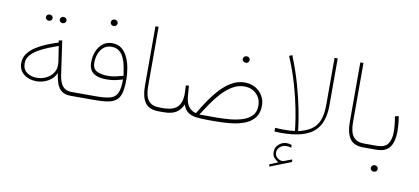

<svg xmlns="http://www.w3.org/2000/svg" viewBox="-79 -927 3241 1484"><g transform="rotate(10 1541.0 -185.0)"><path d="M297.9 -566.4Q297.9 -576.2 305.4 -583.5Q313 -590.8 324.2 -590.8Q335.4 -590.8 343 -583.7Q350.6 -576.7 350.6 -566.4Q350.6 -556.2 343 -549.1Q335.4 -542 324.2 -542Q313 -542 305.4 -549.3Q297.9 -556.6 297.9 -566.4ZM189 -566.4Q189 -576.2 196.5 -583.5Q204.1 -590.8 215.3 -590.8Q226.6 -590.8 234.1 -583.7Q241.7 -576.7 241.7 -566.4Q241.7 -556.2 234.1 -549.1Q226.6 -542 215.3 -542Q204.1 -542 196.5 -549.3Q189 -556.6 189 -566.4ZM483.9 0Q438.5 0 412.6 -19.5Q386.7 -39.1 374 -74.2Q361.3 -109.4 355 -156.2Q336.9 -113.3 294.2 -89.1Q251.5 -64.9 203.1 -64.9Q142.6 -64.9 102.8 -96.7Q63 -128.4 63 -185.1Q63 -226.6 87.2 -258.8Q111.3 -291 150.1 -315.7Q189 -340.3 233.9 -358.4Q278.8 -376.5 320.8 -389.6L318.4 -405.8L344.7 -410.6L383.3 -141.6Q391.6 -86.4 415.5 -58.3Q439.5 -30.3 483.9 -30.3H513.7V0ZM345.7 -216.3Q345.7 -224.6 345 -232.7Q344.2 -240.7 343.3 -249.5L325.2 -363.8Q291 -351.6 250.5 -335.4Q210 -319.3 173.3 -298.3Q136.7 -277.3 113 -249.8Q89.4 -222.2 89.4 -186.5Q89.4 -139.2 121.6 -115.5Q153.8 -91.8 200.2 -91.8Q238.8 -91.8 272 -107.7Q305.2 -123.5 325.4 -151.6Q345.7 -179.7 345.7 -216.3Z M689.5 -614.3Q689.5 -624.5 697 -632.1Q704.6 -639.6 716.8 -639.6Q728.5 -639.6 736.1 -632.3Q743.7 -625 743.7 -614.3Q743.7 -603.5 736.1 -596.2Q728.5 -588.9 716.8 -588.9Q704.6 -588.9 697 -596.4Q689.5 -604 689.5 -614.3ZM679.7 -30.3Q748.5 -30.3 787.8 -41.3Q827.1 -52.2 843.5 -87.4Q859.9 -122.6 859.9 -194.8Q830.1 -185.5 800.8 -179.2Q771.5 -172.9 732.4 -172.9Q665.5 -172.9 629.9 -199Q594.2 -225.1 594.2 -284.2Q594.2 -330.1 610.1 -369.1Q626 -408.2 656.2 -432.4Q686.5 -456.5 730 -456.5Q775.9 -456.5 805.9 -431.6Q835.9 -406.7 853.3 -367.4Q870.6 -328.1 877.9 -283.4Q885.3 -238.8 885.3 -198.7Q885.3 -137.7 876.2 -98.6Q867.2 -59.6 844.2 -38.1Q821.3 -16.6 779.8 -8.3Q738.3 0 673.8 0H494.1V-30.3ZM738.8 -201.7Q771 -201.7 800.8 -208.5Q830.6 -215.3 858.9 -223.1Q854.5 -254.9 847.9 -290.3Q841.3 -325.7 828.1 -357.2Q814.9 -388.7 791.3 -408.4Q767.6 -428.2 729.5 -428.2Q692.4 -428.2 667.7 -407.5Q643.1 -386.7 630.9 -354.2Q618.7 -321.8 618.7 -285.6Q618.7 -234.9 653.3 -218.3Q688 -201.7 738.8 -201.7Z M1035.2 -643.1H1060.1V-176.3Q1060.1 -99.6 1087.6 -64.9Q1115.2 -30.3 1173.3 -30.3H1203.1V0H1173.3Q1097.2 0 1066.2 -44.9Q1035.2 -89.8 1035.2 -174.3Z M1743.7 -511.7Q1743.7 -522 1751.2 -529.5Q1758.8 -537.1 1771 -537.1Q1782.7 -537.1 1790.3 -529.8Q1797.9 -522.5 1797.9 -511.7Q1797.9 -501 1790.3 -493.7Q1782.7 -486.3 1771 -486.3Q1758.8 -486.3 1751.2 -493.9Q1743.7 -501.5 1743.7 -511.7ZM1460 -36.1Q1490.2 -87.9 1525.9 -140.4Q1561.5 -192.9 1602.5 -237.1Q1643.6 -281.2 1690.7 -308.1Q1737.8 -335 1791.5 -335Q1838.4 -335 1874.8 -314.5Q1911.1 -293.9 1931.9 -259Q1952.6 -224.1 1952.6 -181.6Q1952.6 -124.5 1925.8 -88.6Q1898.9 -52.7 1852.5 -33.4Q1806.2 -14.2 1746.6 -7.1Q1687 0 1621.6 0H1561.5Q1512.7 0 1472.9 -4.2Q1433.1 -8.3 1405.3 -26.6Q1377.4 -44.9 1363.3 -86.9Q1343.8 -42.5 1309.3 -21.2Q1274.9 0 1213.9 0H1183.6V-30.3H1214.4Q1284.7 -32.7 1316.7 -66.4Q1348.6 -100.1 1348.6 -168Q1348.6 -185.5 1347.7 -200.2Q1346.7 -214.8 1345.7 -233.4L1369.6 -236.3L1376.5 -151.9Q1380.4 -105 1400.6 -75.4Q1420.9 -45.9 1460 -36.1ZM1794.9 -304.7Q1745.1 -304.7 1700.9 -278.3Q1656.7 -252 1618.4 -210.2Q1580.1 -168.5 1547.6 -120.6Q1515.1 -72.8 1487.8 -30.3H1619.6Q1673.8 -30.3 1727.8 -35.2Q1781.7 -40 1826.7 -54.7Q1871.6 -69.3 1898.4 -98.4Q1925.3 -127.4 1925.3 -175.8Q1925.3 -232.4 1887.7 -268.6Q1850.1 -304.7 1794.9 -304.7Z M2153.8 227.5Q2134.3 217.8 2118.9 200Q2103.5 182.1 2103.5 155.3Q2103.5 117.2 2130.9 93.8Q2158.2 70.3 2190.4 70.3Q2203.1 70.3 2210.9 71.8Q2218.8 73.2 2231.4 77.6L2231.9 99.1Q2213.4 92.8 2192.4 92.8Q2164.6 92.8 2143.6 111.3Q2122.6 129.9 2122.6 155.8Q2122.6 182.6 2144.3 198.5Q2166 214.4 2185.5 211.9Q2191.9 211.4 2199.2 208L2254.9 187L2257.8 206.5L2089.8 272.5L2087.4 254.4ZM2136.7 0Q2123.5 0 2110.1 -0.7Q2096.7 -1.5 2082.5 -2V-30.8Q2101.1 -29.8 2116 -29.1Q2130.9 -28.3 2146.5 -28.3Q2178.7 -28.3 2197.5 -29.3Q2216.3 -30.3 2237.8 -33.2Q2237.8 -33.2 2232.2 -79.6Q2226.6 -126 2211.4 -205.3Q2196.3 -284.7 2167.5 -386Q2138.7 -487.3 2092.3 -597.2L2115.7 -607.4Q2161.1 -494.6 2189.9 -392.1Q2218.8 -289.6 2234.4 -209.5Q2250 -129.4 2255.9 -83Q2261.7 -36.6 2261.7 -36.6Q2323.2 -50.8 2362.8 -77.1Q2402.3 -103.5 2421.6 -151.1Q2440.9 -198.7 2440.9 -275.4V-643.1H2465.8V-273.9Q2465.8 -129.4 2387.5 -64.7Q2309.1 0 2136.7 0Z M2643.1 -643.1H2668V-176.3Q2668 -99.6 2695.6 -64.9Q2723.1 -30.3 2781.2 -30.3H2811V0H2781.2Q2705.1 0 2674.1 -44.9Q2643.1 -89.8 2643.1 -174.3Z M2791 -30.3H2879.4Q2942.9 -30.3 2967 -64.5Q2991.2 -98.6 2991.2 -159.7Q2991.2 -184.6 2987.8 -217Q2984.4 -249.5 2979 -278.8L3007.3 -286.1Q3012.7 -259.3 3015.6 -226.1Q3018.6 -192.9 3018.6 -167.5Q3018.6 -87.9 2987.8 -43.9Q2957 0 2880.4 0H2791ZM2864.3 145.5Q2864.3 135.3 2871.8 127.7Q2879.4 120.1 2891.6 120.1Q2903.3 120.1 2910.9 127.4Q2918.5 134.8 2918.5 145.5Q2918.5 156.2 2910.9 163.6Q2903.3 170.9 2891.6 170.9Q2879.4 170.9 2871.8 163.3Q2864.3 155.8 2864.3 145.5Z"/></g></svg>

Font: Vazirmatn RD UI Thin
Style: Regular
Weight: 100
Designer: Saber Rastikerdar
Foundry: Saber Rastikerdar
Version: Version 33.003